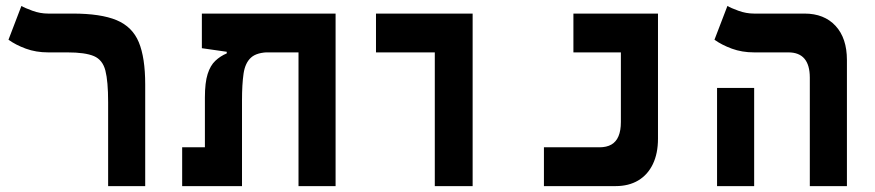

<svg xmlns="http://www.w3.org/2000/svg" viewBox="-20 -632 2970 652"><path d="M473.1 -345.2V0H347.2V-285.2Q347.2 -356 337.9 -392.3Q328.6 -428.7 299.1 -441.4Q269.5 -454.1 208.5 -454.1H143.6Q102.1 -454.1 67.6 -466.8Q33.2 -479.5 8.8 -497.1L52.7 -611.8Q64 -605 90.1 -595.5Q116.2 -585.9 143.1 -585.9H226.6Q322.3 -585.9 376 -563.5Q429.7 -541 451.4 -488.5Q473.1 -436 473.1 -345.2Z M1119.6 0H993.7V-585.9H1119.6ZM750 -450.7V-485.8L896.5 -454.6Q852.5 -454.6 832.5 -436.5Q812.5 -418.5 807.1 -382.1Q801.8 -345.7 801.8 -291.5V0H675.8V-300.8Q675.8 -351.6 685.1 -380.6Q694.3 -409.7 711.2 -425.5Q728 -441.4 750 -450.7ZM1119.1 -585.9V-454.1H764.6L665.5 -468.3V-585.9ZM766.6 -131.8V0H598.6V-131.8Z M1456.5 0V-585.9H1585V0ZM1256.8 -454.1V-585.9H1584V-454.1Z M1827.1 0V-131.8H2015.6Q2040 -131.8 2056.2 -141.1Q2072.3 -150.4 2080.3 -169.4Q2088.4 -188.5 2088.4 -217.8V-585.9H2214.4V-161.1Q2214.4 -110.8 2197 -74.7Q2179.7 -38.6 2147.5 -19.3Q2115.2 0 2070.3 0ZM1927.2 -454.1V-585.9H2194.3V-454.1Z M2730 0V-368.2Q2730 -454.1 2657.2 -454.1H2541Q2499.5 -454.1 2465.1 -466.8Q2430.7 -479.5 2406.2 -497.1L2450.2 -611.8Q2461.4 -605 2487.5 -595.5Q2513.7 -585.9 2540.5 -585.9H2711.9Q2778.8 -585.9 2817.4 -544.2Q2856 -502.4 2856 -428.2V0ZM2415 0V-333.5H2541V0Z"/></svg>

Font: Cascadia Mono
Style: Regular
Weight: 400
Monospace: yes
Designer: Aaron Bell
Foundry: Saja Typeworks
Version: Version 2404.023